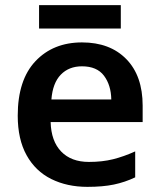

<svg xmlns="http://www.w3.org/2000/svg" viewBox="-20 -717 621 747"><path d="M299 -552Q408 -552 471.5 -487Q535 -422 535 -306V-242H177Q179 -168 218 -127.5Q257 -87 326 -87Q378 -87 420 -97.5Q462 -108 506 -128V-27Q466 -8 423 1Q380 10 320 10Q241 10 179.5 -20.5Q118 -51 83.5 -113Q49 -175 49 -267Q49 -406 118 -479Q187 -552 299 -552ZM299 -459Q248 -459 216.5 -426.5Q185 -394 180 -330H413Q412 -386 384.5 -422.5Q357 -459 299 -459ZM450 -697V-606H132V-697Z"/></svg>

Font: Noto Sans Gujarati UI SemiBold
Style: Regular
Weight: 600
Designer: Jelle Bosma - Monotype Design Team, Universal Thirst
Foundry: Monotype Imaging Inc.
Version: Version 2.106; ttfautohint (v1.8.4.7-5d5b)